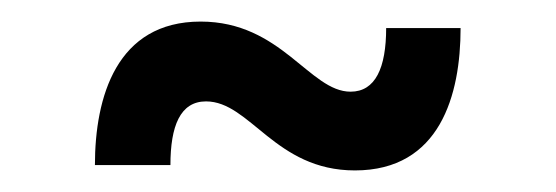

<svg xmlns="http://www.w3.org/2000/svg" viewBox="-20 -475 515 178"><path d="M309 -317C388 -317 407 -387 407 -449H338C338 -412 328 -390 305 -390C267 -390 241 -455 166 -455C88 -455 68 -385 68 -322H138C138 -358 147 -381 171 -381C212 -381 235 -317 309 -317Z"/></svg>

Font: Be Vietnam Pro Medium
Style: Regular
Weight: 500
Designer: Lam Bao, Tony Le, Vietanh Nguyen
Foundry: Yellow Type Foundry
Version: Version 1.002